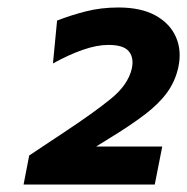

<svg xmlns="http://www.w3.org/2000/svg" viewBox="-20 -794 500 513"><path d="M43 -301 58 -378.5Q81 -393.5 103.5 -408.8Q126 -424 149 -439Q231.5 -493.5 276.8 -530.5Q322 -567.5 332 -610Q338.5 -639 324.5 -656.5Q310.5 -674 269.5 -674Q239 -674 201 -660.8Q163 -647.5 121.5 -624.5L132.5 -739Q168 -753 209 -763.5Q250 -774 296.5 -774Q356.5 -774 395.2 -752.8Q434 -731.5 450 -695.2Q466 -659 456.5 -614.5Q448.5 -577.5 427 -547.5Q405.5 -517.5 367.2 -488.2Q329 -459 271.5 -424L237 -402.5H413.5L393.5 -301Z"/></svg>

Font: Commissioner
Style: Bold Italic
Weight: 700
Italic angle: -12°
Designer: Kostas Bartsokas
Foundry: Kostas Bartsokas
Version: Version 1.000; ttfautohint (v1.8.3)